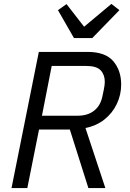

<svg xmlns="http://www.w3.org/2000/svg" viewBox="-20 -964 665 984"><path d="M180 -300 120 0H39L179 -698H428Q520 -698 560.5 -650.5Q601 -603 601 -531Q601 -478 578.5 -431Q556 -384 515 -351.5Q474 -319 418 -308L520 0H433L338 -300ZM195 -371H379Q429 -371 462 -396.5Q495 -422 505 -471Q510 -494 512.5 -507Q515 -520 516 -528.5Q517 -537 517 -545Q517 -581 496 -603.5Q475 -626 422 -626H245ZM453 -769H359L277 -912L321 -943L411 -827L551 -944L592 -912Z"/></svg>

Font: IBM Plex Sans Var
Style: Italic
Weight: 400
Italic angle: -11.31°
Designer: Mike Abbink, Paul van der Laan, Pieter van Rosmalen
Foundry: Bold Monday
Version: Version 1.001